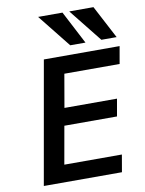

<svg xmlns="http://www.w3.org/2000/svg" viewBox="-103 -1045 845 1117"><g transform="rotate(-10 319.5 -487.0)"><path d="M191.5 -725H639L621 -622.5H294.5L260.5 -426.5H571L553 -324.5H242L202.5 -101.5H542.5L525 0H63.5ZM201.5 -974.5H345.5L447 -779.5H357ZM385.5 -974.5H528.5L631 -779.5H541Z"/></g></svg>

Font: JuliaMono SemiBoldItalic
Style: Regular
Weight: 600
Italic angle: -9°
Monospace: yes
Designer: cormullion
Foundry: corm
Version: Version 0.049; ttfautohint (v1.8.4)